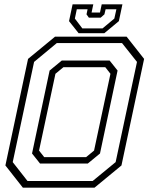

<svg xmlns="http://www.w3.org/2000/svg" viewBox="-20 -870 693 890"><path d="M86 0 5 -103 110 -597 235 -700H567L648 -597L543 -103L418 0ZM185 -141.5H379L416 -172L492 -528L468 -558.5H274L237 -528L161 -172ZM107.5 -31H409.5L516 -118.5L615 -583L545.5 -670.5H243.5L138 -583L39 -118.5ZM165.5 -112 128.5 -158.5 210 -543 266.5 -589.5H488L525 -543L443.5 -158.5L387 -112ZM344.5 -716 300 -772 316.5 -850H412.5L404.5 -812H443.5L451.5 -850H547.5L531 -772L463.5 -716ZM361.5 -738.5H455.5L510 -784L519.5 -827H469.5L464 -803.5L446.5 -788H392L381 -803.5L386 -827H336L327 -784Z"/></svg>

Font: Tourney Light
Style: Italic
Weight: 300
Italic angle: -12°
Version: Version 1.015